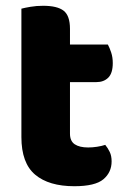

<svg xmlns="http://www.w3.org/2000/svg" viewBox="-20 -629 437 664"><path d="M237 15Q149 15 101.5 -25Q54 -65 54 -155V-599Q65 -602 85.5 -605.5Q106 -609 129 -609Q178 -609 200 -592Q222 -575 222 -529V-475H353Q359 -464 364.5 -447.5Q370 -431 370 -411Q370 -376 354.5 -360.5Q339 -345 313 -345H222V-167Q222 -141 238.5 -130Q255 -119 285 -119Q300 -119 316 -121.5Q332 -124 344 -128Q353 -117 359.5 -103.5Q366 -90 366 -71Q366 -33 337.5 -9Q309 15 237 15Z"/></svg>

Font: Baloo 2 ExtraBold
Style: Regular
Weight: 800
Designer: Sarang Kulkarni and Ek Type
Foundry: Ek Type
Version: Version 1.640;hotconv 1.0.111;makeotfexe 2.5.65597; ttfautoh